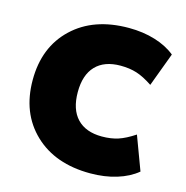

<svg xmlns="http://www.w3.org/2000/svg" viewBox="-107 -818 899 930"><g transform="rotate(15 342.5 -352.5)"><path d="M426.8 12.2Q250.5 12.2 145.8 -87.6Q41 -187.5 41 -353Q41 -518.1 145.8 -617.4Q250.5 -716.8 426.8 -716.8Q498.5 -716.8 558.8 -698.2Q619.1 -679.7 660.2 -646L597.2 -477.1Q552.7 -506.8 516.6 -518.3Q480.5 -529.8 435.1 -529.8Q354 -529.8 310.5 -484.4Q267.1 -439 267.1 -353Q267.1 -266.1 310.5 -220.5Q354 -174.8 435.1 -174.8Q480.5 -174.8 516.4 -186.5Q552.2 -198.2 597.2 -228L660.2 -59.1Q619.1 -24.9 558.8 -6.3Q498.5 12.2 426.8 12.2Z"/></g></svg>

Font: Mulish ExtraBlack
Style: Regular
Weight: 1000
Designer: Vernon Adams
Foundry: Vernon Adams
Version: Version 3.603; ttfautohint (v1.8.3)